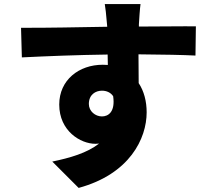

<svg xmlns="http://www.w3.org/2000/svg" viewBox="-20 -834 1040 940"><path d="M534 -363C545 -287 511 -264 479 -264C447 -264 415 -289 415 -325C415 -371 448 -390 479 -390C502 -390 522 -381 534 -363ZM83 -698 87 -553C209 -559 357 -565 507 -567L508 -516L483 -517C367 -517 270 -443 270 -322C270 -193 374 -130 447 -130L465 -131C406 -85 323 -61 236 -43L365 86C615 18 698 -156 698 -284C698 -338 685 -388 659 -427L658 -568C784 -567 878 -565 937 -562L939 -705C887 -706 753 -704 660 -704V-715C661 -733 665 -795 668 -814H493C496 -799 500 -762 504 -714L505 -703C376 -701 198 -697 83 -698Z"/></svg>

Font: Noto Sans CJK TC Black
Style: Regular
Weight: 900
Designer: Ryoko NISHIZUKA 西塚涼子 (kana, bopomofo & ideographs); Paul D. Hunt (Latin, Greek & Cyrillic); Sandoll Communications 산돌커뮤니
Foundry: Adobe
Version: Version 2.004;hotconv 1.0.118;makeotfexe 2.5.65603